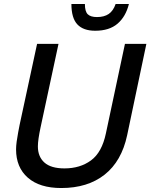

<svg xmlns="http://www.w3.org/2000/svg" viewBox="-20 -932 758 968"><path d="M289 16Q180 16 120.5 -36Q61 -88 61 -179Q61 -195 64 -218Q67 -241 71.5 -264Q76 -287 79 -303L167 -711H275L185 -292Q171 -227 171 -194Q171 -142 204 -112.5Q237 -83 305 -83Q384 -83 439 -123.5Q494 -164 514 -260L610 -711H718L621 -250Q593 -119 507.5 -51.5Q422 16 289 16ZM460 -777Q400 -777 370 -809Q340 -841 340 -912H408Q408 -874 422.5 -860Q437 -846 469 -846Q505 -846 528 -861.5Q551 -877 563 -912H630Q614 -848 572.5 -812.5Q531 -777 460 -777Z"/></svg>

Font: Geist Medium
Style: Italic
Weight: 500
Italic angle: -12°
Designer: Basement.studio, Andrés Briganti, Mateo Zaragoza
Foundry: Basement.studio, Vercel, Andrés Briganti, Guido Ferreyra, Mateo Zaragoza
Version: Version 1.500; ttfautohint (v1.8.4.7-5d5b)